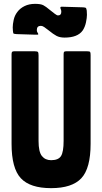

<svg xmlns="http://www.w3.org/2000/svg" viewBox="-20 -966 530 996"><path d="M164 -786 67 -789Q54 -790 51 -791.5Q48 -793 47 -806Q46 -816 46 -824Q46 -840 51 -863Q56 -886 70 -904Q84 -923 107.5 -934.5Q131 -946 162 -946Q191 -946 204.5 -939Q218 -932 238 -915Q252 -904 263.5 -895Q275 -886 281 -886Q298 -886 298 -905Q298 -913 295 -919Q292 -925 293.5 -928.5Q295 -932 307 -931L411 -928Q423 -927 425.5 -925Q428 -923 430 -911Q431 -898 431 -889Q431 -874 426 -850Q421 -826 409 -808Q383 -771 315 -771Q290 -771 273 -780Q256 -789 233 -808Q219 -819 209.5 -825.5Q200 -832 192 -832Q171 -832 171 -810Q171 -802 175 -796.5Q179 -791 178.5 -788Q178 -785 164 -786ZM53 -700H160Q173 -700 176.5 -696.5Q180 -693 180 -679V-235Q180 -178 197.5 -156.5Q215 -135 245 -135Q283 -135 296.5 -156.5Q310 -178 310 -235V-685Q310 -694 312.5 -697Q315 -700 324 -700H432Q445 -700 447.5 -696.5Q450 -693 450 -680V-220Q450 -93 402 -41.5Q354 10 245 10Q136 10 88 -41.5Q40 -93 40 -220V-685Q40 -693 42.5 -696.5Q45 -700 53 -700Z"/></svg>

Font: Railroad Gothic CC
Style: Bold
Weight: 700
Designer: indestructible type*
Foundry: Cowboy Collective
Version: Version 1.000